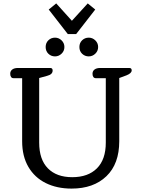

<svg xmlns="http://www.w3.org/2000/svg" viewBox="-20 -1094 833 1127"><path d="M427 -894H378L266 -1038L310 -1074L402 -972L495 -1074L539 -1038ZM248 -818Q248 -842 264 -857.5Q280 -873 303 -873Q325 -873 341.5 -857Q358 -841 358 -818Q358 -795 341.5 -779Q325 -763 303 -763Q280 -763 264 -778.5Q248 -794 248 -818ZM446 -818Q446 -842 462 -857.5Q478 -873 501 -873Q523 -873 539.5 -857Q556 -841 556 -818Q556 -795 539.5 -779Q523 -763 501 -763Q478 -763 462 -778.5Q446 -794 446 -818ZM110 -265V-635H60Q50 -635 45 -642Q40 -649 40 -661Q40 -677 52 -686Q64 -695 85 -695H275Q289 -695 289 -680Q289 -657 257 -649L210 -636V-257Q210 -158 261 -106Q312 -54 404 -54Q497 -54 549 -106Q601 -158 601 -257V-635H543Q533 -635 528 -642Q523 -649 523 -661Q523 -677 535 -686Q547 -695 568 -695H739Q753 -695 753 -681Q753 -664 723 -652L680 -636V-265Q680 -132 604.5 -59.5Q529 13 400 13Q314 13 248.5 -19.5Q183 -52 146.5 -114.5Q110 -177 110 -265Z"/></svg>

Font: Maitree Medium
Style: Regular
Weight: 500
Designer: CadsonDemak Team
Foundry: CadsonDemak
Version: Version 1.010